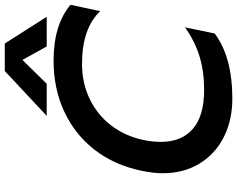

<svg xmlns="http://www.w3.org/2000/svg" viewBox="-112 -840 968 783"><g transform="rotate(-90 371.5 -449.0)"><path d="M473 -913H585L694 -742H573L518 -841L421 -742H290ZM56 -269Q56 -305 66 -355Q89 -466 151.5 -546.5Q214 -627 307.5 -670.5Q401 -714 515 -714Q661 -714 743 -645L717 -524Q646 -598 502 -598Q425 -598 360.5 -567.5Q296 -537 252 -480.5Q208 -424 192 -349Q184 -314 184 -276Q184 -192 237 -146Q290 -100 396 -100Q470 -100 531.5 -118.5Q593 -137 651 -178L626 -57Q530 15 360 15Q272 15 203 -20Q134 -55 95 -119.5Q56 -184 56 -269Z"/></g></svg>

Font: Prompt Medium
Style: Italic
Weight: 500
Italic angle: -12°
Designer: Katatrad Team
Foundry: CadsonDemak
Version: Version 1.001